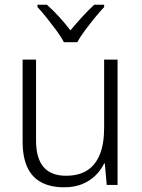

<svg xmlns="http://www.w3.org/2000/svg" viewBox="-20 -785 602 815"><path d="M479 -532V0H433L425 -91H422Q408 -62 384 -39Q360 -16 327.5 -3Q295 10 252 10Q194 10 154.5 -11.5Q115 -33 95.5 -76Q76 -119 76 -184V-532H133V-189Q133 -113 165 -76Q197 -39 260 -39Q315 -39 350.5 -62Q386 -85 404 -130Q422 -175 422 -242V-532ZM422 -755Q404 -736 382 -709Q360 -682 340 -655Q320 -628 308 -606H251Q240 -628 220 -655Q200 -682 178.5 -709Q157 -736 139 -755V-765H179Q205 -742 231.5 -713Q258 -684 279 -656Q302 -684 328.5 -713Q355 -742 380 -765H422Z"/></svg>

Font: Noto Sans Display Light
Style: Regular
Weight: 300
Designer: Monotype Design Team
Foundry: Monotype Imaging Inc.
Version: Version 2.003